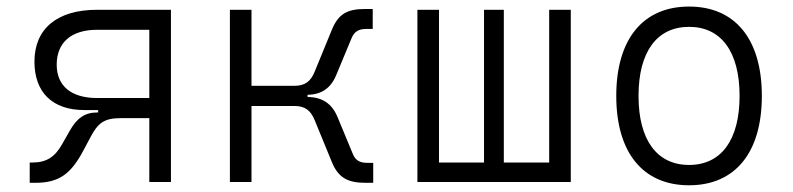

<svg xmlns="http://www.w3.org/2000/svg" viewBox="-20 -547 2384 577"><path d="M232.9 -216.3H274.9V-209H272C234.9 -209 210.9 -191.9 189.5 -153.8L167 -114.3C145.5 -75.7 120.1 -58.6 77.6 -58.6H69.3V2.4H85.9C159.2 2.4 193.8 -25.4 231.4 -96.2L252.4 -135.7C273.9 -176.3 292.5 -191.9 341.3 -191.9H428.7V0H493.7V-517.6H272C151.9 -517.6 83.5 -460.9 83.5 -361.8C83.5 -269.5 137.7 -216.3 232.9 -216.3ZM428.7 -252.4H272C194.3 -252.4 150.4 -288.6 150.4 -352.5C150.4 -419.4 194.3 -457.5 272 -457.5H428.7Z M670.9 0H735.8V-228.5H864.7C897 -228.5 914.1 -214.8 925.8 -185.5L977.5 -59.6C996.6 -13.2 1024.9 2.4 1078.1 2.4H1101.6V-57.6H1084C1061.5 -57.6 1048.3 -64.9 1040.5 -84L993.7 -196.8C977.1 -235.8 947.8 -255.4 904.8 -255.4H904.3V-262.2C946.3 -262.7 974.1 -282.2 990.2 -320.8L1037.1 -433.6C1045.4 -452.6 1058.6 -460 1080.6 -460H1100.1V-520H1076.7C1022.9 -520 996.6 -504.4 977.5 -458L925.8 -332C914.1 -302.7 897 -289.1 864.7 -289.1H735.8V-517.6H670.9Z M1234.4 0H1695.3V-517.6H1630.4V-58.6H1494.1V-517.6H1434.6V-58.6H1299.3V-517.6H1234.4Z M2050.8 9.8C2189 9.8 2269.5 -87.9 2269.5 -258.8C2269.5 -429.7 2189 -527.3 2050.8 -527.3C1912.6 -527.3 1832 -429.7 1832 -258.8C1832 -87.9 1912.6 9.8 2050.8 9.8ZM2050.8 -51.3C1954.1 -51.3 1898.9 -126.5 1898.9 -258.8C1898.9 -391.1 1954.1 -466.3 2050.8 -466.3C2147.5 -466.3 2202.6 -391.1 2202.6 -258.8C2202.6 -126.5 2147.5 -51.3 2050.8 -51.3Z"/></svg>

Font: Cascadia Mono Light
Style: Regular
Weight: 300
Monospace: yes
Designer: Aaron Bell
Foundry: Saja Typeworks
Version: Version 2404.023